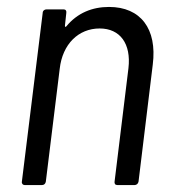

<svg xmlns="http://www.w3.org/2000/svg" viewBox="-20 -533 497 553"><path d="M294 -513C246 -513 203 -496 171 -457C168 -454 167 -456 167 -459L171 -496C172 -502 169 -506 163 -506H114C108 -506 103 -502 103 -496L43 -10C42 -4 46 0 51 0H101C107 0 111 -4 112 -10L152 -335C160 -406 206 -451 267 -451C326 -451 358 -407 350 -337L310 -10C309 -4 312 0 318 0H368C373 0 378 -4 379 -10L420 -347C433 -450 385 -513 294 -513Z"/></svg>

Font: Barlow Semi Condensed
Style: Italic
Weight: 400
Width: 4
Italic angle: -7°
Designer: Jeremy Tribby
Foundry: Tribby Type
Version: Version 1.422;hotconv 1.0.109;makeotfexe 2.5.65596